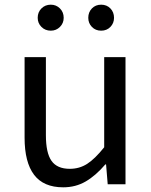

<svg xmlns="http://www.w3.org/2000/svg" viewBox="-20 -787 647 820"><path d="M141 -711Q141 -735 157 -751Q173 -767 197 -767Q220 -767 236 -751Q252 -735 252 -711Q252 -688 236 -672Q220 -656 197 -656Q173 -656 157 -672Q141 -688 141 -711ZM357 -711Q357 -735 372.5 -751Q388 -767 412 -767Q436 -767 451.5 -751Q467 -735 467 -711Q467 -688 451.5 -672Q436 -656 412 -656Q388 -656 372.5 -672Q357 -688 357 -711ZM85 -199V-543H176V-210Q176 -134 200 -100Q224 -66 278 -66Q319 -66 352 -87Q385 -108 425 -158V-543H516V0H440L433 -85H430Q389 -37 346 -12Q303 13 250 13Q166 13 125.5 -40.5Q85 -94 85 -199Z"/></svg>

Font: Noto Sans SC
Style: Regular
Weight: 400
Designer: Ryoko NISHIZUKA ____ (kana & ideographs); Paul D. Hunt (Latin, Greek & Cyrillic); Wenlong ZHANG ___ (bopomofo); Sandoll 
Foundry: Adobe Systems Incorporated
Version: Version 1.004